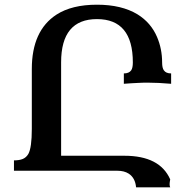

<svg xmlns="http://www.w3.org/2000/svg" viewBox="-20 -723 815 813"><path d="M700.7 70.3H556.2Q552.7 30.3 524.9 12.2Q505.9 0 476.6 0H39.1V-43.9Q62 -43.9 76.7 -50Q91.3 -56.2 100.1 -71.3Q114.7 -97.7 114.7 -177.2V-430.7Q114.7 -593.3 219.2 -661.1Q284.2 -703.1 390.6 -703.1Q495.1 -703.1 562.5 -662.1Q619.1 -627 645 -566.4Q666.5 -516.1 666.5 -458.5Q666.5 -435.5 673.8 -425.3Q682.6 -412.1 704.6 -412.1V-368.2Q649.4 -373 606.9 -373Q595.2 -373 584.5 -372.8Q573.7 -372.6 561.8 -371.8Q549.8 -371.1 535.9 -370.4Q522 -369.6 504.4 -368.2V-412.1Q526.4 -412.1 535.6 -425.3Q542.5 -435.5 542.5 -458.5Q542.5 -642.1 390.6 -642.1Q238.8 -642.1 238.8 -459V-63.5H506.8Q656.7 -63.5 700.7 36.6Q698.2 49.8 698.2 56.6Q698.2 65.4 700.7 70.3Z"/></svg>

Font: Kelvinch
Style: Bold
Weight: 700
Designer: Paul James Miller
Foundry: High-Logic / Made with FontCreator
Version: Version 3.501;March 28, 2021;FontCreator 13.0.0.2683 64-bit